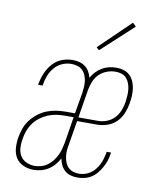

<svg xmlns="http://www.w3.org/2000/svg" viewBox="-84 -818 769 895"><g transform="rotate(10 300.0 -370.0)"><path d="M134 8Q109 8 86.5 -2Q64 -12 51.5 -31.5Q39 -51 37 -76.5Q35 -102 39 -127Q43 -149 50.5 -171Q58 -193 72.5 -212Q87 -231 106 -246Q125 -261 146.5 -269.5Q168 -278 190.5 -281.5Q213 -285 235 -285H280L297 -384Q299 -399 300 -413.5Q301 -428 299 -442Q297 -456 291.5 -469Q286 -482 276 -491.5Q266 -501 252 -505Q238 -509 223 -509Q202 -509 181 -500Q160 -491 145 -473.5Q130 -456 121.5 -435Q113 -414 110 -392Q110 -391 109.5 -389.5Q109 -388 109 -386H88Q88 -388 88.5 -390Q89 -392 89 -394Q92 -410 97.5 -426.5Q103 -443 111.5 -458.5Q120 -474 132.5 -488Q145 -502 160.5 -511Q176 -520 193 -524Q210 -528 227 -528Q243 -528 258.5 -524Q274 -520 286 -511Q298 -502 306 -488.5Q314 -475 317 -460Q326 -475 338.5 -488.5Q351 -502 366.5 -511Q382 -520 399.5 -524Q417 -528 433 -528Q451 -528 468 -523Q485 -518 497 -506.5Q509 -495 516 -479.5Q523 -464 525.5 -446.5Q528 -429 527 -411Q526 -393 523 -375Q519 -351 509.5 -327.5Q500 -304 481.5 -285.5Q463 -267 438.5 -259Q414 -251 390 -251H296L277 -136Q274 -122 273 -107.5Q272 -93 274 -79Q276 -65 281 -52Q286 -39 295.5 -29.5Q305 -20 318.5 -15.5Q332 -11 346 -11Q360 -11 374 -15Q388 -19 400.5 -27.5Q413 -36 422.5 -48Q432 -60 438.5 -73Q445 -86 449 -100Q453 -114 456 -128Q456 -129 456 -131Q456 -133 457 -134H477Q477 -132 477 -130Q477 -128 476 -127Q474 -110 468.5 -94Q463 -78 454.5 -62.5Q446 -47 434.5 -33Q423 -19 408 -9.5Q393 0 376 4Q359 8 343 8Q326 8 310 3.5Q294 -1 282.5 -11.5Q271 -22 264 -36.5Q257 -51 254 -67Q246 -51 233 -36Q220 -21 204 -11Q188 -1 170 3.5Q152 8 134 8ZM299 -269H393Q413 -269 433.5 -277Q454 -285 469 -301Q484 -317 492 -337.5Q500 -358 503 -378Q505 -393 506 -408Q507 -423 505.5 -437.5Q504 -452 499 -465.5Q494 -479 485 -489.5Q476 -500 462 -504.5Q448 -509 433 -509Q413 -509 392.5 -501.5Q372 -494 356.5 -479Q341 -464 333 -444Q325 -424 321 -404ZM137 -11Q152 -11 168 -15.5Q184 -20 197.5 -30Q211 -40 221.5 -53.5Q232 -67 239 -81.5Q246 -96 250 -111.5Q254 -127 257 -142L277 -266H235Q216 -266 195.5 -263Q175 -260 156 -252Q137 -244 119.5 -231Q102 -218 89.5 -200.5Q77 -183 70 -163.5Q63 -144 60 -124Q56 -103 57.5 -82Q59 -61 69 -44.5Q79 -28 97.5 -19.5Q116 -11 137 -11ZM339 -594 326 -606 473 -748 489 -732Z"/></g></svg>

Font: Iosevka SS04 Thin Extended
Style: Italic
Weight: 100
Width: 7
Italic angle: -9°
Monospace: yes
Designer: Belleve Invis
Foundry: Belleve Invis
Version: Version 19.0.0; ttfautohint (v1.8.4)